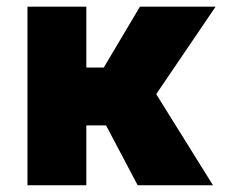

<svg xmlns="http://www.w3.org/2000/svg" viewBox="-20 -550 714 570"><path d="M236.3 -349.6H288.1L395.5 -530.3H620.1L443.8 -270.5L612.3 0H388.7L294.9 -177.7H236.3V0H61.5V-530.3H236.3Z"/></svg>

Font: Pretendard Std Black
Style: Regular
Weight: 900
Designer: Base glyphs from Inter by Rasmus Andersson; Hangeul glyphs from Noto Sans CJK(Source Han Sans) by Jang Soo-young and Kan
Foundry: Kil Hyung-jin
Version: Version 1.309